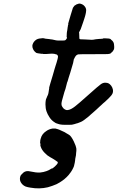

<svg xmlns="http://www.w3.org/2000/svg" viewBox="-20 -651 648 1056"><path d="M269 56Q273 56 279.5 56Q286 56 286 56Q286 57 293 58Q298 59 305 62Q311 65 316 67Q338 76 347 83Q350 85 350.5 85Q351 85 354 87Q357 89 359 90Q371 96 386 127Q397 149 400 167Q400 170 400 173Q400 176 400 177.5Q400 179 400 179Q400 179 399 187Q399 202 394 222Q393 225 393 232Q391 247 389 253Q388 256 388 258Q387 264 383 272Q377 285 370 295Q363 305 357 312Q337 335 309 352Q301 357 291 362Q268 372 243 379Q197 390 147 381Q133 379 121 375Q111 371 103 363Q92 351 90 339Q88 324 95 312Q101 305 109 298Q124 286 147 292Q178 299 200 298Q220 296 236 290Q248 286 260 278Q265 275 266 275Q266 277 271 273.5Q276 270 282.5 264Q289 258 293 253Q301 243 296 239Q295 237 293.5 237Q292 237 292 236Q291 235 283.5 230Q276 225 267.5 220Q259 215 255 213Q240 205 226 190Q210 174 204 156Q201 147 202 146Q203 145 202.5 141Q202 137 201 136Q200 136 201 129Q201 119 204 111Q207 99 214 89Q222 78 233 71Q249 59 269 56ZM410 -630Q419 -633 430 -628Q443 -623 451 -608Q453 -604 454 -596Q454 -591 453 -584.5Q452 -578 451 -574Q449 -564 443 -546Q440 -538 437 -528Q432 -512 430 -508Q428 -504 424 -491Q422 -487 418 -479.5Q414 -472 414.5 -470Q415 -468 415.5 -468Q416 -468 416 -454Q416 -441 416.5 -439Q417 -437 421 -435Q422 -435 447 -434Q472 -433 476 -432.5Q480 -432 484 -432Q493 -432 506 -435Q509 -435 516 -436Q523 -437 526.5 -437Q530 -437 537.5 -437.5Q545 -438 546.5 -438.5Q548 -439 548 -440H561Q575 -440 579 -439Q589 -437 589 -435Q589 -434 593 -431Q599 -427 603 -420Q608 -411 608 -396Q609 -385 606 -378Q600 -366 592 -361Q590 -360 590 -359Q590 -357 582 -355Q579 -354 572 -353.5Q565 -353 489 -353Q413 -353 411 -352Q401 -350 395 -341Q393 -339 390 -332.5Q387 -326 387 -326Q385 -324 385 -319Q385 -316 382 -304Q369 -262 367 -253Q365 -247 362.5 -239Q360 -231 358.5 -226.5Q357 -222 355.5 -216.5Q354 -211 352.5 -206Q351 -201 350 -199Q348 -196 348 -193Q347 -191 347 -189Q346 -184 340 -162Q337 -154 334 -144.5Q331 -135 328 -123Q318 -91 318 -79Q318 -70 323 -63Q329 -53 337 -49Q341 -47 344.5 -46Q348 -45 354 -46Q370 -48 393 -66Q409 -78 466 -129Q523 -180 535.5 -188.5Q548 -197 561 -196Q570 -196 578 -192Q584 -189 592 -179Q599 -169 601 -158Q603 -145 598 -135Q595 -128 584 -117Q577 -109 556 -90Q552 -87 546.5 -82Q541 -77 537 -73Q533 -70 527.5 -64.5Q522 -59 511.5 -49.5Q501 -40 497.5 -37Q494 -34 489.5 -30Q485 -26 478 -20Q471 -14 467 -10Q438 14 426 19Q422 20 416 23Q410 26 407 26.5Q404 27 401 28Q390 32 375 35Q371 35 357.5 35.5Q344 36 339.5 35.5Q335 35 323 35Q309 34 298 30Q294 29 293 28Q288 28 274 17.5Q260 7 251 -8Q241 -23 236 -38Q230 -55 230 -77Q230 -83 230.5 -89.5Q231 -96 232 -100.5Q233 -105 233 -105L236 -112Q237 -115 237.5 -115.5Q238 -116 239 -119.5Q240 -123 240 -122L241 -123Q241 -125 242.5 -127.5Q244 -130 244 -130.5Q244 -131 244 -131Q245 -131 247 -143Q248 -147 248.5 -152.5Q249 -158 249.5 -159Q250 -160 250.5 -165Q251 -170 250.5 -170Q250 -170 257 -193Q265 -219 270 -236Q275 -254 280 -271Q284 -283 286 -290.5Q288 -298 291 -306Q299 -333 299 -338Q299 -343 297.5 -345.5Q296 -348 295 -349Q291 -353 284 -353L283 -354Q283 -354 280 -354.5Q277 -355 272.5 -355.5Q268 -356 264 -356L234 -354H225H217Q219 -354 216 -355Q214 -355 209 -355Q198 -356 188 -358Q182 -359 180 -360Q167 -369 162 -381Q158 -388 158 -398Q158 -405 160 -408Q164 -421 177 -431Q187 -439 206 -440Q209 -441 213.5 -441Q218 -441 221 -440.5Q224 -440 224 -440Q223 -439 232 -438Q239 -437 242 -437Q245 -437 251 -436Q257 -435 260 -434.5Q263 -434 266 -434Q279 -432 289 -429Q293 -428 313 -428Q333 -428 337 -429Q341 -430 344 -435Q346 -438 347 -439Q348 -440 348 -442V-444V-446Q348 -447 347 -447Q346 -447 346.5 -447.5Q347 -448 347 -457Q347 -466 347.5 -469.5Q348 -473 348.5 -477Q349 -481 349.5 -482Q350 -483 350.5 -488.5Q351 -494 351.5 -496Q352 -498 352 -500Q352 -502 353 -505Q354 -508 353.5 -508.5Q353 -509 354 -512.5Q355 -516 356 -518L355 -521Q355 -521 359 -535Q363 -549 368 -566Q378 -601 381 -608Q384 -612 387.5 -617Q391 -622 392 -622Q393 -621 396.5 -624Q400 -627 401 -627Q402 -627 404.5 -628Q407 -629 410 -630Z"/></svg>

Font: TT2020 Style E
Style: Italic
Weight: 400
Italic angle: -15°
Version: Version 0.2.000